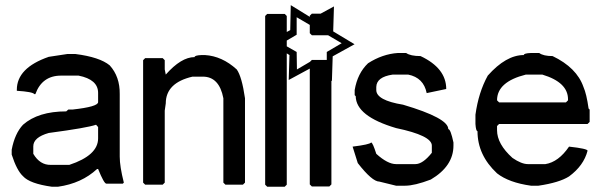

<svg xmlns="http://www.w3.org/2000/svg" viewBox="-20 -709 2305 729"><path d="M235.4 -503.9H266.6Q358.4 -492.2 396.5 -460.9Q435.5 -418 434.6 -351.6V-114.3Q434.6 -77.1 450.2 -15.6L446.3 -11.7H383.8Q375 -11.7 352.5 -67.4H348.6Q290 -12.7 200.2 0H176.8Q92.8 -11.7 67.4 -40Q43.9 -61.5 24.4 -122.1V-140.6Q36.1 -202.1 67.4 -235.4Q125 -286.1 231.4 -286.1L239.3 -293H254.9Q352.5 -303.7 352.5 -321.3V-356.4Q352.5 -407.2 278.3 -421.9H211.9Q139.6 -421.9 114.3 -351.6H110.4Q104.5 -360.4 43.9 -364.3V-368.2Q43.9 -451.2 165 -493.2ZM106.4 -153.3V-125Q131.8 -82 172.9 -83H243.2Q352.5 -119.1 352.5 -183.6V-226.6L344.7 -235.4Q311.5 -223.6 165 -204.1Q106.4 -187.5 106.4 -153.3Z M746.1 -500H757.8Q823.2 -496.1 878.9 -445.3Q898.4 -418 910.2 -335.9V-15.6L902.3 -7.8H835.9L828.1 -15.6V-335.9Q812.5 -418 750 -418H710.9Q609.4 -394.5 609.4 -316.4L605.5 -289.1V-15.6L597.7 -7.8H531.2L523.4 -15.6V-480.5L531.2 -488.3H597.7L605.5 -480.5V-445.3L609.4 -425.8Q668 -492.2 718.8 -492.2Q718.8 -499 746.1 -500Z M1220.7 -446.3V-511.7L1277.3 -544.9L1220.7 -578.1V-643.6L1163.1 -610.4L1106.4 -643.6V-577.1L1049.8 -543.9L1106.4 -511.7L1107.4 -445.3L1164.1 -478.5ZM1240.2 -401.4 1159.2 -450.2 1076.2 -405.3 1079.1 -500 998 -549.8 1082 -594.7 1084 -689.5 1165 -639.6 1248 -684.6 1245.1 -589.8 1326.2 -541 1243.2 -495.1Z M994.6 -656.2H1061L1068.8 -648.4V-7.8L1061 0H994.6L986.8 -7.8V-648.4Z M1164.1 -657.2H1230.5L1238.3 -649.4V-583L1230.5 -575.2H1164.1L1156.2 -583V-649.4ZM1164.1 -481.4H1230.5L1238.3 -473.6V-8.8L1230.5 -1H1164.1L1156.2 -8.8V-473.6Z M1490.7 -507.8H1522Q1538.6 -496.1 1576.7 -496.1Q1674.3 -450.2 1674.3 -371.1L1600.1 -355.5Q1588.4 -414.1 1529.8 -425.8H1471.2Q1409.7 -417 1408.7 -378.9V-367.2Q1408.7 -328.1 1510.3 -311.5Q1682.1 -260.7 1682.1 -218.8Q1690.9 -218.8 1701.7 -168V-156.2Q1701.7 -78.1 1615.7 -27.3Q1554.2 -3.9 1518.1 -3.9H1483.9L1420.4 -19.5Q1393.1 -19.5 1338.4 -89.8L1318.8 -152.3Q1383.3 -160.2 1389.2 -168Q1395 -168 1408.7 -125Q1451.7 -85.9 1483.9 -85.9H1557.1Q1585.4 -85.9 1619.6 -128.9V-156.2Q1619.6 -194.3 1483.9 -222.7Q1331.5 -267.6 1330.6 -343.8L1326.7 -347.7V-367.2Q1337.4 -430.7 1377.4 -468.8Q1432.1 -503.9 1490.7 -507.8Z M1996.1 -507.8H2027.3Q2043 -496.1 2078.1 -496.1Q2169.9 -452.1 2195.3 -378.9Q2207 -352.5 2214.8 -296.9L2218.8 -293V-246.1L2210.9 -238.3H1875L1867.2 -230.5V-214.8Q1867.2 -162.1 1925.8 -109.4Q1960 -85.9 1984.4 -85.9H2050.8Q2100.6 -93.8 2140.6 -152.3Q2210.9 -144.5 2210.9 -136.7Q2196.3 -80.1 2140.6 -39.1Q2103.5 -15.6 2024.4 -3.9H1996.1Q1912.1 -15.6 1867.2 -50.8Q1793 -120.1 1793 -210.9Q1787.1 -210.9 1785.2 -238.3V-273.4Q1796.9 -358.4 1832 -421.9Q1901.4 -500 1968.8 -500Q1968.8 -506.8 1996.1 -507.8ZM1867.2 -328.1 1875 -320.3H2128.9L2136.7 -328.1V-332Q2136.7 -396.5 2039.1 -425.8H1976.6Q1867.2 -398.4 1867.2 -328.1Z"/></svg>

Font: Urdu Khush Khati
Style: Regular
Weight: 400
Version: Version 001.500